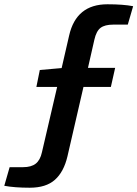

<svg xmlns="http://www.w3.org/2000/svg" viewBox="-122 -721 642 897"><path d="M475 -606H407Q368 -606 348 -591Q328 -576 319 -536L289 -404H416L396 -315H268L193 10Q176 82 134.5 119Q93 156 17 156Q-54 156 -102 147L-77 60H-14Q24 60 45 43.5Q66 27 74 -10L145 -315H48L64 -394L166 -403L201 -555Q234 -701 380 -701Q454 -701 500 -692Z"/></svg>

Font: Exo 2.0 Semi Bold
Style: Italic
Weight: 600
Italic angle: -8°
Designer: Natanael Gama
Version: Version 1.001;PS 001.001;hotconv 1.0.70;makeotf.lib2.5.58329